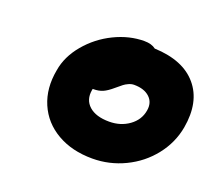

<svg xmlns="http://www.w3.org/2000/svg" viewBox="-87 -828 778 693"><g transform="rotate(20 302.5 -481.5)"><path d="M326.2 -250Q248 -250 190.9 -283Q133.8 -315.9 108.6 -374.5Q83.5 -433.1 97.2 -505.9Q106 -560.5 146.5 -608.9Q187 -657.2 244.1 -685.1Q301.3 -712.9 358.9 -712.9Q386.7 -712.9 402.8 -700.2Q513.7 -695.8 565.9 -634Q618.2 -572.3 600.1 -469.2Q588.9 -407.2 549.1 -356.9Q509.3 -306.6 450.4 -278.3Q391.6 -250 326.2 -250ZM241.2 -481.9Q234.4 -442.9 260.7 -419.4Q287.1 -396 337.9 -396Q381.8 -396 414.3 -419.4Q446.8 -442.9 453.1 -480Q459 -512.2 438 -532Q417 -551.8 377.9 -551.8Q367.7 -551.8 356.9 -546.9Q346.2 -542 339.8 -536.9Q333.5 -531.7 316.9 -518.1Q295.9 -500 280.5 -493.4Q265.1 -486.8 245.1 -486.8H242.2Q242.2 -485.8 241.7 -484.4Q241.2 -482.9 241.2 -481.9Z"/></g></svg>

Font: Shantell Sans Normal
Style: Bold Italic
Weight: 700
Italic angle: -11.31°
Designer: Stephen Nixon, Anya Danilova, Shantell Martin
Foundry: Arrow Type
Version: Version 1.006;[559af2be0]